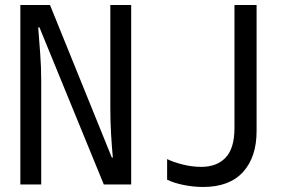

<svg xmlns="http://www.w3.org/2000/svg" viewBox="-20 -734 1167 764"><path d="M61 0V-714H179L425 -107H429Q425 -150 422 -200Q419 -250 419 -307V-714H502V0H393L137 -625H132Q136 -572 140 -520Q144 -468 144 -412V0ZM788 10Q750 10 710.5 2Q671 -6 645 -19V-101Q669 -89 706.5 -79.5Q744 -70 781 -70Q843 -70 878 -107Q913 -144 913 -225V-714H1001V-212Q1001 -109 947 -49.5Q893 10 788 10Z"/></svg>

Font: Noto Sans Mono SemiCondensed
Style: Regular
Weight: 400
Width: 4
Designer: Monotype Design Team
Foundry: Monotype Imaging Inc.
Version: Version 2.014